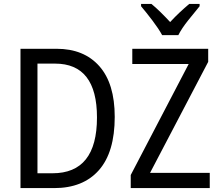

<svg xmlns="http://www.w3.org/2000/svg" viewBox="-20 -964 1124 984"><path d="M950 -944Q924 -922 901 -900.5Q878 -879 852 -851Q828 -877 803 -901.5Q778 -926 756 -944H703V-932Q730 -900 761.5 -858.5Q793 -817 811 -784H894Q911 -818 944.5 -860Q978 -902 1003 -932V-944ZM270 -714H85V0H257Q406 0 487 -92Q568 -184 568 -365Q568 -536 489 -625Q410 -714 270 -714ZM1055 -78H749L1047 -647V-714H658V-636H947L650 -67V0H1055ZM249 -76H172V-638H262Q477 -638 477 -362Q477 -76 249 -76Z"/></svg>

Font: Noto Sans UI SemiCondensed
Style: Regular
Weight: 400
Width: 4
Designer: Monotype Design Team
Foundry: Monotype Imaging Inc.
Version: 1.001